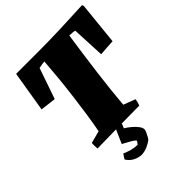

<svg xmlns="http://www.w3.org/2000/svg" viewBox="-246 -804 1157 1157"><g transform="rotate(-45 332.0 -226.0)"><path d="M115 5Q114 -7 113.5 -19Q113 -31 114 -43L193 -64Q204 -120 214 -188Q224 -256 233 -328Q242 -400 248.5 -468Q255 -536 259 -592Q250 -592 234.5 -589.5Q219 -587 211 -585L143 -388Q118 -391 93 -394Q68 -397 43 -400L86 -660H269Q367 -660 464 -663.5Q561 -667 659 -672L664 -662L636 -388Q610 -387 584 -385Q558 -383 532 -381L522 -592Q516 -594 500.5 -595.5Q485 -597 476 -597Q467 -534 457 -464Q447 -394 438 -323Q429 -252 422 -187.5Q415 -123 411 -72L487 -43Q484 -23 476 0Q385 1 295.5 2Q206 3 115 5ZM277 220Q252 220 226 207Q200 194 183 167L203 136Q226 146 251 153Q276 160 301 160Q306 155 309.5 149.5Q313 144 316 139Q310 130 289 117.5Q268 105 237 89L291 -34H340L313 31Q333 43 352.5 59.5Q372 76 384.5 93Q397 110 397 124Q397 130 391.5 142.5Q386 155 379.5 167Q373 179 369 184Q350 199 325 209.5Q300 220 277 220Z"/></g></svg>

Font: Labrada Black
Style: Italic
Weight: 900
Italic angle: -7°
Designer: Mercedes Jáuregui
Foundry: Omnibus-Type Team
Version: Version 1.000; ttfautohint (v1.8.4.7-5d5b)